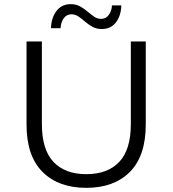

<svg xmlns="http://www.w3.org/2000/svg" viewBox="-20 -900 832 926"><path d="M396 6Q262 6 185 -71Q108 -148 108 -299V-700H182V-302Q182 -178 238 -119Q294 -60 396 -60Q499 -60 555 -119Q611 -178 611 -302V-700H683V-299Q683 -148 606.5 -71Q530 6 396 6ZM471 -760Q445 -760 425.5 -771Q406 -782 390.5 -795.5Q375 -809 359 -820Q343 -831 324 -831Q301 -831 287.5 -812Q274 -793 272 -764H226Q227 -813 252 -846.5Q277 -880 321 -880Q347 -880 366.5 -869Q386 -858 402 -844.5Q418 -831 433.5 -820Q449 -809 468 -809Q491 -809 505 -828.5Q519 -848 520 -874H565Q564 -825 539.5 -792.5Q515 -760 471 -760Z"/></svg>

Font: Montserrat Thin
Style: Regular
Weight: 400
Version: Version 9.000